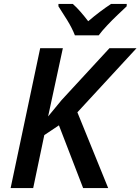

<svg xmlns="http://www.w3.org/2000/svg" viewBox="-20 -960 717 980"><path d="M34.2 0 185.1 -713.9H300.8L225.6 -365.7L294.4 -449.2L538.6 -713.9H676.8L375 -386.7L532.2 0H404.3L280.8 -320.3L206.1 -270.5L149.4 0ZM362.3 -779.8Q348.1 -816.4 323 -857.2Q297.9 -897.9 278.3 -927.7V-939.9H351.6Q370.1 -923.8 391.1 -899.7Q412.1 -875.5 430.2 -851.6Q490.2 -902.8 546.9 -939.9H627L626.5 -927.7Q607.9 -910.2 580.3 -884Q552.7 -857.9 526.4 -829.8Q500 -801.8 483.9 -779.8Z"/></svg>

Font: Open Sans SemiBold
Style: Italic
Weight: 600
Italic angle: -12°
Designer: Monotype Design Team
Foundry: Monotype Imaging Inc.
Version: Version 3.003; ttfautohint (v1.8.4)